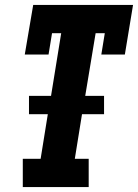

<svg xmlns="http://www.w3.org/2000/svg" viewBox="-20 -755 557 775"><path d="M72 0V-114H144L173 -294H97V-368H186L227 -621H190L176 -535H80L114 -735H517L484 -535H389L403 -621H366L324 -368H400V-294H311L282 -114H338V0Z"/></svg>

Font: Iosevka Curly Slab HvObl
Style: Regular
Weight: 900
Italic angle: -9°
Monospace: yes
Designer: Belleve Invis
Foundry: Belleve Invis
Version: Version 11.1.0; ttfautohint (v1.8.3)